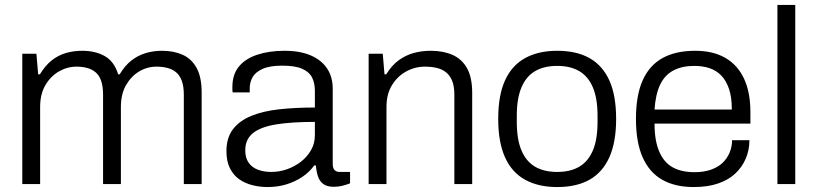

<svg xmlns="http://www.w3.org/2000/svg" viewBox="-20 -743 3301 775"><path d="M70 0V-526H127L134 -443H141Q163 -479 189 -499.5Q215 -520 246 -529Q277 -538 312 -538Q365 -538 403 -516.5Q441 -495 457 -443H463Q484 -478 510 -498.5Q536 -519 567.5 -528.5Q599 -538 634 -538Q681 -538 717 -522Q753 -506 773.5 -469Q794 -432 794 -369V0H722V-361Q722 -395 713.5 -417.5Q705 -440 690 -452Q675 -464 655 -469Q635 -474 612 -474Q574 -474 541.5 -454.5Q509 -435 488.5 -399Q468 -363 468 -311V0H396V-361Q396 -395 388 -417.5Q380 -440 365 -452Q350 -464 330.5 -469Q311 -474 289 -474Q251 -474 217.5 -454.5Q184 -435 163 -399Q142 -363 142 -311V0Z M1060 12Q1029 12 999 4.5Q969 -3 945.5 -19.5Q922 -36 908 -64Q894 -92 894 -133Q894 -187 920.5 -221.5Q947 -256 995 -275.5Q1043 -295 1108.5 -302Q1174 -309 1251 -309V-376Q1251 -408 1239.5 -430.5Q1228 -453 1199.5 -465.5Q1171 -478 1119 -478Q1069 -478 1040 -465Q1011 -452 999.5 -431.5Q988 -411 988 -386V-370H919Q918 -375 918 -380Q918 -385 918 -392Q918 -442 944 -474Q970 -506 1018 -522Q1066 -538 1128 -538Q1191 -538 1234 -519.5Q1277 -501 1300 -467Q1323 -433 1323 -385V-83Q1323 -64 1330.5 -56.5Q1338 -49 1351 -49H1393V-3Q1378 3 1361.5 7Q1345 11 1327 11Q1301 11 1285.5 0Q1270 -11 1263.5 -31Q1257 -51 1255 -75H1248Q1229 -48 1199.5 -28.5Q1170 -9 1135 1.5Q1100 12 1060 12ZM1075 -49Q1108 -49 1139 -60Q1170 -71 1195 -90.5Q1220 -110 1235.5 -137Q1251 -164 1251 -197V-251Q1158 -251 1095.5 -241Q1033 -231 1001.5 -206Q970 -181 970 -136Q970 -106 983.5 -86.5Q997 -67 1021 -58Q1045 -49 1075 -49Z M1468 0V-526H1525L1532 -443H1539Q1561 -479 1589 -499.5Q1617 -520 1649.5 -529Q1682 -538 1719 -538Q1769 -538 1806.5 -521.5Q1844 -505 1865 -468Q1886 -431 1886 -367V0H1814V-360Q1814 -395 1805 -417Q1796 -439 1780 -451.5Q1764 -464 1742.5 -469Q1721 -474 1695 -474Q1655 -474 1619.5 -454.5Q1584 -435 1562 -399Q1540 -363 1540 -311V0Z M2229 12Q2153 12 2099.5 -17.5Q2046 -47 2018.5 -108Q1991 -169 1991 -263Q1991 -358 2018.5 -418.5Q2046 -479 2099.5 -508.5Q2153 -538 2229 -538Q2307 -538 2359.5 -508.5Q2412 -479 2439.5 -418.5Q2467 -358 2467 -263Q2467 -169 2439.5 -108Q2412 -47 2359.5 -17.5Q2307 12 2229 12ZM2229 -49Q2282 -49 2318 -70Q2354 -91 2373 -135.5Q2392 -180 2392 -251V-275Q2392 -346 2373 -390.5Q2354 -435 2318 -456Q2282 -477 2229 -477Q2176 -477 2140 -456Q2104 -435 2085 -390.5Q2066 -346 2066 -275V-251Q2066 -180 2085 -135.5Q2104 -91 2140 -70Q2176 -49 2229 -49Z M2780 12Q2705 12 2653 -17.5Q2601 -47 2574 -108Q2547 -169 2547 -263Q2547 -358 2574 -418.5Q2601 -479 2654 -508.5Q2707 -538 2786 -538Q2859 -538 2908.5 -509Q2958 -480 2983.5 -425Q3009 -370 3009 -290V-244H2622Q2622 -175 2641 -131Q2660 -87 2695.5 -67.5Q2731 -48 2783 -48Q2821 -48 2849.5 -58Q2878 -68 2896.5 -85.5Q2915 -103 2925 -127Q2935 -151 2935 -177H3005Q3005 -138 2990.5 -103.5Q2976 -69 2948.5 -43Q2921 -17 2879 -2.5Q2837 12 2780 12ZM2622 -301H2934Q2934 -351 2922.5 -384.5Q2911 -418 2891 -438.5Q2871 -459 2843.5 -468Q2816 -477 2782 -477Q2733 -477 2698 -458.5Q2663 -440 2644.5 -401Q2626 -362 2622 -301Z M3118 0V-723H3190V0Z"/></svg>

Font: Archivo SemiBold Light
Style: Regular
Weight: 300
Version: Version 2.001